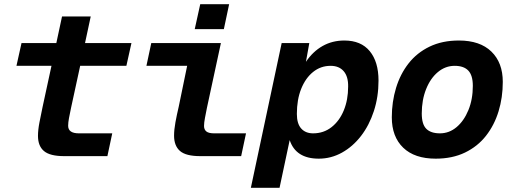

<svg xmlns="http://www.w3.org/2000/svg" viewBox="-20 -740 2440 910"><path d="M284 0Q217 0 188.5 -24Q160 -48 160 -96Q160 -124 167 -160Q174 -196 182 -234L224 -428H58L82 -536H247L274 -662H410L383 -536H603L579 -428H360L317 -230Q311 -202 307 -180.5Q303 -159 303 -144Q303 -108 354 -108H512L489 0Z M929 0Q861 0 833 -24.5Q805 -49 805 -97Q805 -125 811.5 -160.5Q818 -196 827 -234L867 -428H674L697 -536H1027L961 -230Q956 -205 951.5 -181.5Q947 -158 947 -143Q947 -126 958 -117Q969 -108 995 -108H1146L1123 0ZM903 -602 929 -720H1066L1041 -602Z M1169 150 1315 -536H1446L1430 -447Q1463 -496 1509 -522Q1555 -548 1612 -548Q1691 -548 1732.5 -497.5Q1774 -447 1774 -358Q1774 -281 1752 -213.5Q1730 -146 1691 -95.5Q1652 -45 1600.5 -16.5Q1549 12 1491 12Q1382 12 1353 -76L1305 150ZM1464 -108Q1514 -108 1551.5 -137.5Q1589 -167 1609.5 -217Q1630 -267 1630 -329Q1631 -377 1609 -402.5Q1587 -428 1547 -428Q1500 -428 1464 -399Q1428 -370 1407.5 -319Q1387 -268 1387 -200Q1387 -154 1407.5 -131Q1428 -108 1464 -108Z M2045 12Q1945 12 1891 -40Q1837 -92 1837 -184Q1837 -257 1857 -323Q1877 -389 1916.5 -439.5Q1956 -490 2016 -519Q2076 -548 2155 -548Q2255 -548 2309 -495.5Q2363 -443 2363 -352Q2363 -278 2343 -212.5Q2323 -147 2283.5 -96.5Q2244 -46 2184 -17Q2124 12 2045 12ZM2065 -108Q2109 -108 2144 -137.5Q2179 -167 2200 -218Q2221 -269 2221 -333Q2221 -383 2199.5 -405.5Q2178 -428 2135 -428Q2091 -428 2055.5 -398.5Q2020 -369 1999.5 -317.5Q1979 -266 1979 -202Q1979 -151 2000.5 -129.5Q2022 -108 2065 -108Z"/></svg>

Font: Geist Mono
Style: Bold Italic
Weight: 700
Italic angle: -12°
Monospace: yes
Designer: Basement.studio, Andrés Briganti, Mateo Zaragoza
Foundry: Basement.studio, Vercel, Andrés Briganti, Guido Ferreyra, Mateo Zaragoza
Version: Version 1.500; ttfautohint (v1.8.4.7-5d5b)